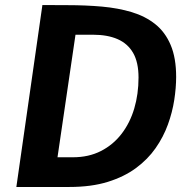

<svg xmlns="http://www.w3.org/2000/svg" viewBox="-20 -743 750 763"><path d="M45 0 148.5 -723Q154 -723 183 -722.8Q212 -722.5 249 -722.5Q320.5 -722.5 385 -716.8Q449.5 -711 503.5 -694.8Q557.5 -678.5 597 -647Q636.5 -615.5 658.2 -564.2Q680 -513 680 -437.5Q680 -394.5 672.5 -345.8Q665 -297 647.2 -248Q629.5 -199 598.5 -154.5Q567.5 -110 520.5 -75.2Q473.5 -40.5 408.2 -20.2Q343 0 256 0ZM208.5 -118H269.5Q332.5 -118 381 -142.8Q429.5 -167.5 463 -211Q496.5 -254.5 513.5 -311.8Q530.5 -369 530.5 -435Q530.5 -495.5 509 -532.8Q487.5 -570 447.2 -587.5Q407 -605 350 -605H280Z"/></svg>

Font: Public Sans Thin
Style: Bold Italic
Weight: 700
Italic angle: -8°
Version: Version 2.001